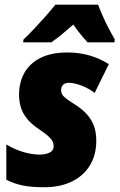

<svg xmlns="http://www.w3.org/2000/svg" viewBox="-20 -786 508 816"><path d="M166.5 9.8Q112.3 9.8 75.2 2Q38.1 -5.9 6.8 -22V-171.9Q44.4 -149.9 80.8 -139.4Q117.2 -128.9 149.9 -128.9Q162.6 -128.9 176 -132.1Q189.5 -135.3 198.7 -143.1Q208 -150.9 208 -164.6Q208 -174.8 203.9 -184.3Q199.7 -193.8 186.3 -206.3Q172.9 -218.8 145 -237.3Q113.3 -258.8 94.7 -281.7Q76.2 -304.7 68.6 -329.6Q61 -354.5 61 -383.8Q61 -435.5 83.5 -476.1Q106 -516.6 151.9 -539.8Q197.8 -563 267.1 -563Q317.9 -563 362.3 -549.8Q406.7 -536.6 442.4 -513.2L382.3 -391.1Q356.4 -411.1 325.4 -422.6Q294.4 -434.1 272.9 -434.1Q257.3 -434.1 248.5 -426Q239.7 -418 239.7 -401.9Q239.7 -392.6 244.4 -384.5Q249 -376.5 261.5 -366.9Q273.9 -357.4 296.9 -342.8Q327.6 -323.7 347.9 -301.8Q368.2 -279.8 378.7 -252.2Q389.2 -224.6 389.2 -187.5Q389.2 -127.9 362.3 -83.5Q335.4 -39.1 285.6 -14.6Q235.8 9.8 166.5 9.8ZM78.6 -606 79.6 -617.7Q102.1 -639.2 126 -664.6Q149.9 -689.9 173.1 -716.1Q196.3 -742.2 215.3 -766.1H397Q404.3 -745.6 416.3 -718.8Q428.2 -691.9 441.9 -665.5Q455.6 -639.2 467.8 -618.7L466.3 -606H352.1Q343.3 -615.2 332.3 -628.2Q321.3 -641.1 310.5 -655.3Q299.8 -669.4 291.5 -681.6Q266.6 -659.7 243.4 -640.4Q220.2 -621.1 197.8 -606Z"/></svg>

Font: Open Sans SemiCondensed ExtraBold
Style: Italic
Weight: 800
Width: 4
Italic angle: -12°
Designer: Monotype Design Team
Foundry: Monotype Imaging Inc.
Version: Version 3.003